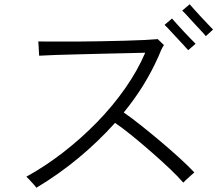

<svg xmlns="http://www.w3.org/2000/svg" viewBox="-20 -883 1040 903"><path d="M151 0Q148 -5 138.5 -15.5Q129 -26 119 -37Q109 -48 104 -52Q193 -101 277.5 -166.5Q362 -232 436.5 -308.5Q511 -385 569 -468Q627 -551 663 -635Q631 -634 579.5 -633Q528 -632 468.5 -630.5Q409 -629 350 -627.5Q291 -626 242 -624.5Q193 -623 164 -621Q164 -626 163 -640Q162 -654 161.5 -668.5Q161 -683 160 -688Q189 -688 235.5 -687.5Q282 -687 339 -687.5Q396 -688 454.5 -689Q513 -690 567 -691.5Q621 -693 661.5 -695Q702 -697 722 -699Q725 -696 736.5 -685Q748 -674 751 -671Q744 -661 737.5 -646.5Q731 -632 725 -617Q663 -477 562 -354Q597 -330 643.5 -293Q690 -256 738 -215.5Q786 -175 827.5 -137Q869 -99 894 -72Q890 -69 878.5 -58.5Q867 -48 856 -38Q845 -28 842 -24Q819 -51 779 -89Q739 -127 691.5 -168.5Q644 -210 599 -246.5Q554 -283 521 -305Q442 -217 348.5 -139.5Q255 -62 151 0ZM948 -713Q941 -722 925.5 -738.5Q910 -755 892.5 -774Q875 -793 860 -809.5Q845 -826 837 -833L872 -863Q880 -854 894.5 -837.5Q909 -821 926.5 -802.5Q944 -784 959 -768Q974 -752 982 -744ZM865 -647Q858 -655 843 -671.5Q828 -688 810 -707Q792 -726 777 -742.5Q762 -759 754 -766L789 -796Q797 -787 811.5 -770.5Q826 -754 843.5 -735.5Q861 -717 876.5 -701Q892 -685 900 -677Z"/></svg>

Font: Zen Kaku Gothic Antique
Style: Regular
Weight: 400
Designer: Yoshimichi Ohira
Foundry: Positype
Version: Version 1.001